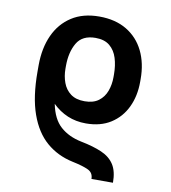

<svg xmlns="http://www.w3.org/2000/svg" viewBox="-86 -627 831 934"><g transform="rotate(10 329.0 -160.5)"><path d="M534.8 232.2H428.6Q428.6 201.7 402.7 189.3Q376.8 176.8 322.8 165.5Q248.2 149.5 193.5 102.5Q138.8 55.4 109.2 -28.1Q79.5 -111.5 79.5 -236.5V-269.2Q79.9 -353.3 109 -417.1Q138.1 -480.8 193.9 -516.7Q249.6 -552.6 329.5 -552.6Q409.4 -552.6 465.4 -519Q521.3 -485.4 550.6 -425.8Q579.9 -366.1 579.9 -287.6V-274.1Q579.9 -204.2 553.6 -148.8Q527.3 -93.4 477.1 -61.3Q426.8 -29.1 354.4 -29.1Q305 -29.1 263.8 -46.5Q222.7 -63.9 189.3 -96.6Q203.8 -23.4 244.3 12.8Q284.8 49 347.3 61.8Q409.4 73.9 451.2 92.2Q492.9 110.4 513.8 143.3Q534.8 176.1 534.8 232.2ZM329.5 -134.2Q372.5 -134.2 398.6 -153.8Q424.7 -173.3 436.4 -205.1Q448.2 -236.9 448.2 -274.1V-287.6Q448.2 -331.7 437 -367.7Q425.8 -403.8 399.9 -425.4Q373.9 -447.1 329.5 -447.1Q264.2 -447.1 237.6 -401.3Q210.9 -355.5 210.9 -287.6V-274.1Q210.9 -237.2 222.7 -205.3Q234.4 -173.3 260.5 -153.8Q286.6 -134.2 329.5 -134.2Z"/></g></svg>

Font: Linik Sans SemiBold
Style: Regular
Weight: 600
Designer: Rasmus Andersson (font), Cristiano Sobral (main changes)
Foundry: rsms
Version: Version 3.018;June 1, 2022;FontCreator 14.0.0.2814 64-bit; t